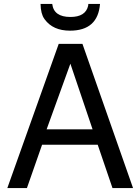

<svg xmlns="http://www.w3.org/2000/svg" viewBox="-20 -951 707 971"><path d="M474.1 -219.2H192.9L116.2 0H17.1L276.9 -729H397L652.8 0H548.8ZM448.2 -296.9 335.9 -628.9 215.8 -296.9ZM185.1 -931.2H244.1Q252 -865.2 335.9 -865.2Q413.1 -865.2 425.8 -921.9L426.8 -931.2H485.8Q475.1 -795.9 334 -795.9Q248 -795.9 206.1 -853L204.1 -856Q186 -880.9 185.1 -931.2Z"/></svg>

Font: SolaimanLipi
Style: Normal
Weight: 400
Designer: Solaiman Karim
Foundry: Al Mamun Sumon
Version: Version 2.000